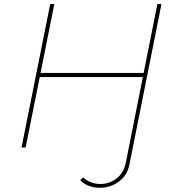

<svg xmlns="http://www.w3.org/2000/svg" viewBox="-20 -720 857 937"><path d="M371 159 386 146Q410 168 442 175Q474 182 506 173Q538 164 562 139Q586 114 594 74L677 -344H174L105 0H85L225 -700H245L178 -364H681L748 -700H768L612 81Q603 127 574 154.5Q545 182 507.5 191.5Q470 201 433 193Q396 185 371 159Z"/></svg>

Font: Montserrat Thin
Style: Italic
Weight: 100
Italic angle: -11.3°
Designer: Julieta Ulanovsky
Foundry: Julieta Ulanovsky
Version: Version 9.000; ttfautohint (v1.8.4.7-5d5b)